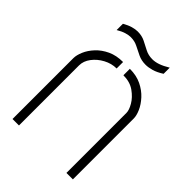

<svg xmlns="http://www.w3.org/2000/svg" viewBox="-195 -750 841 841"><g transform="rotate(45 225.0 -329.5)"><path d="M282 -580Q256 -580 235 -590Q214 -600 194.5 -610Q175 -620 151 -620Q138 -620 121.5 -615Q105 -610 85 -598V-637Q106 -649 123.5 -654Q141 -659 155 -659Q181 -659 201 -649Q221 -639 241 -628.5Q261 -618 286 -618Q303 -618 322 -624.5Q341 -631 366 -646V-608Q341 -592 320 -586Q299 -580 282 -580ZM38 -377Q38 -396 48.5 -420.5Q59 -445 80 -467.5Q101 -490 132 -504.5Q163 -519 204 -519V-479Q173 -479 144 -463.5Q115 -448 96.5 -423.5Q78 -399 78 -372V0H38ZM372 -372Q372 -389 357.5 -414Q343 -439 315 -459Q287 -479 246 -479V-519Q287 -519 318 -504Q349 -489 370 -466Q391 -443 401.5 -419Q412 -395 412 -377V0H372Z"/></g></svg>

Font: Stick No Bills ExtraLight
Style: Regular
Weight: 200
Designer: Kosala Senevirathne, Siva Puranthara, Lasantha Premarathna, Tharique Azeez
Foundry: mooniak
Version: Version 2.000